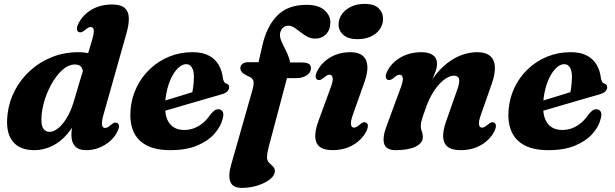

<svg xmlns="http://www.w3.org/2000/svg" viewBox="-20 -742 3092 966"><path d="M616.9 -576.6 500.3 -163.7Q493.3 -139 492.8 -124.7Q492.3 -110.4 496.6 -104.3Q501 -98.2 508.3 -98.2Q514.7 -98.2 521.4 -101.7Q528.2 -105.3 538.3 -113.9Q549.1 -123.1 556.1 -124.9Q563.1 -126.8 569.8 -123.3Q578.1 -119 578.5 -107.4Q579 -95.8 569.7 -78Q555.5 -50.4 531.2 -29.9Q506.9 -9.4 477 2Q447.1 13.5 415.2 13.5Q375.2 13.5 357.2 -6.6Q339.3 -26.7 339.3 -61.8Q339.3 -78.1 341.8 -97Q344.3 -116 349.3 -139.1Q354.3 -162.2 361.9 -189.6L382.1 -178.7Q356.6 -112.2 320.3 -69.7Q284 -27.1 241.2 -6.8Q198.5 13.5 152.7 13.5Q76.8 13.5 41.9 -33Q7 -79.6 18.2 -168.9Q25.6 -231.6 55.1 -287.7Q84.6 -343.9 132 -387Q179.3 -430.1 241.1 -454.7Q302.8 -479.4 375 -479.4Q419.1 -479.4 448.5 -466.3Q478 -453.2 492.9 -431.1Q507.8 -408.9 508.5 -381.2L399 -369.9Q397.5 -394 388 -405.8Q378.5 -417.6 356.2 -417.6Q331.2 -417.6 307.2 -400.6Q283.2 -383.6 262 -354.8Q240.8 -325.9 224.4 -290.1Q208 -254.3 198.4 -216.1Q188.9 -177.9 188.4 -142.6Q187.7 -107.3 199.1 -93Q210.6 -78.7 229.2 -78.7Q244.5 -78.7 261.2 -88.8Q277.9 -99 294.6 -118.7Q311.3 -138.5 326 -167Q340.6 -195.4 351.4 -232.3L443.6 -542Q454.3 -578.3 451.4 -592.2Q448.4 -606.1 437.2 -606.1Q430.9 -606.1 424.1 -602.8Q417.3 -599.4 407.2 -590.4Q396.4 -581.6 389.4 -579.8Q382.4 -577.9 375.7 -581Q367.4 -585.3 367 -596.9Q366.5 -608.5 375.8 -626.3Q390.5 -654.3 415 -675.2Q439.4 -696.1 471.9 -707.8Q504.5 -719.4 543.1 -719.4Q587 -719.4 606.9 -702.3Q626.8 -685.1 628.1 -653.1Q629.4 -621 616.9 -576.6Z M722.2 -209.1Q722.2 -209.1 739.5 -214.4Q756.9 -219.8 784.7 -228.2Q812.6 -236.6 844.7 -246.5Q876.8 -256.4 907.6 -265.8Q938.4 -275.2 960.7 -282.4L943.5 -262.4Q948.8 -279.8 952 -303.5Q955.2 -327.2 955.6 -356.9Q955.6 -385.4 945.6 -402.3Q935.6 -419.1 917 -419.1Q900.1 -419.1 883 -405.7Q866 -392.3 851.1 -367.6Q836.3 -343 825.8 -308.8Q815.3 -274.7 811.5 -232.9Q805.5 -161.4 830.5 -124.7Q855.5 -88.1 907 -88.1Q934.3 -88.1 958.3 -97.7Q982.3 -107.3 1002.7 -124.6Q1023.1 -142 1038.4 -165.4Q1051.5 -181.4 1060.4 -187Q1069.3 -192.7 1079.9 -192.3Q1092.3 -191.9 1099.7 -181.1Q1107.1 -170.3 1100.9 -146.5Q1091.2 -105.4 1058.6 -68.7Q1026.1 -32.1 971 -9.3Q916 13.5 837.3 13.5Q762.6 13.5 716.3 -11.4Q670 -36.3 650.8 -82Q631.6 -127.8 636.8 -190.5Q642.1 -250.9 667.6 -303.3Q693 -355.8 734.9 -395.3Q776.8 -434.9 831.4 -457.2Q886 -479.5 949.2 -479.5Q999 -479.5 1031 -462.3Q1063.1 -445.2 1080 -416Q1096.9 -386.9 1101.3 -349.9Q1102.9 -339.7 1106.7 -331.9Q1110.6 -324 1117.4 -322Q1124.8 -320.1 1128.8 -315.7Q1132.9 -311.3 1132.9 -303.2Q1132.9 -292.3 1124.1 -282.7Q1115.4 -273.1 1091.3 -266.2Q1068.5 -259.8 1033.1 -249.6Q997.7 -239.3 956.6 -227.4Q915.5 -215.4 874.9 -203.5Q834.4 -191.5 800.8 -181.9Q767.3 -172.3 747.1 -166.3Q726.9 -160.3 726.9 -160.3Z M1355.6 -348.8 1385.2 -428 1498.4 -427.6Q1520.5 -427.6 1532.5 -421.5Q1544.6 -415.3 1544.6 -398.5Q1544.6 -385 1534.9 -373.6Q1525.3 -362.2 1508.2 -355.5Q1491.2 -348.8 1468.6 -348.8ZM1189.2 -398.5Q1189.2 -412.1 1199.9 -420.7Q1210.5 -429.2 1231.6 -429.2H1280.9L1298.7 -507.9Q1321 -609.2 1374.8 -663.5Q1428.5 -717.7 1521.9 -717.7Q1581.5 -717.7 1611.8 -691.5Q1642.1 -665.2 1642.1 -629.9Q1642.1 -592.6 1620.8 -570.2Q1599.5 -547.8 1565.1 -547.8Q1544.1 -547.8 1525.9 -557.7Q1507.8 -567.6 1491.8 -580.3Q1475.8 -592.9 1460.9 -602.8Q1446 -612.7 1431 -612.7Q1414.6 -612.7 1404 -602.9Q1393.5 -593 1389.5 -576.4Q1386 -559.3 1394.6 -538.1Q1403.2 -516.8 1415.6 -493.3Q1428.1 -469.8 1435.6 -445.5Q1443.2 -421.1 1436.8 -397.8L1330.6 2.2Q1326.7 17.4 1325 29.2Q1323.4 40.9 1323.4 49.5Q1323.4 66 1333.2 76Q1343.1 86 1352.9 95.1Q1362.8 104.2 1362.8 119.1Q1362.8 140.6 1338.5 159.9Q1314.2 179.3 1276.1 191.3Q1238 203.4 1196.2 203.4Q1151.8 203.4 1139.3 173.2Q1126.8 143 1143.4 85.3L1249.9 -288.7Q1259.3 -321.9 1254.2 -336.9Q1249 -351.9 1226 -359.5Q1203.2 -371.1 1196.2 -380.1Q1189.2 -389 1189.2 -398.5ZM1755 -163.9Q1742.6 -128.2 1746 -114Q1749.5 -99.9 1760.6 -99.9Q1767 -99.9 1773.7 -103.4Q1780.5 -107 1790.6 -115.6Q1801.4 -124.8 1808.4 -126.6Q1815.4 -128.5 1822.1 -125Q1830.4 -120.7 1830.8 -109.1Q1831.3 -97.5 1822 -79.7Q1800 -37.7 1755.6 -12.1Q1711.3 13.4 1652.7 13.4Q1608.7 13.4 1587.7 -4.3Q1566.7 -22.1 1566 -54.3Q1565.4 -86.5 1581.1 -130.4L1644 -302.1Q1657.2 -337.9 1653.4 -352Q1649.6 -366.1 1638.4 -366.1Q1632.1 -366.1 1625.3 -362.8Q1618.5 -359.4 1608.4 -350.4Q1597.6 -341.6 1590.6 -339.8Q1583.6 -337.9 1576.9 -341Q1568.6 -345.3 1568.1 -356.9Q1567.7 -368.5 1577 -386.3Q1598.6 -427.9 1642.3 -453.6Q1686.1 -479.4 1743.5 -479.4Q1783.2 -479.4 1804.3 -462Q1825.5 -444.7 1828.2 -411.3Q1830.9 -377.9 1813.9 -329.6ZM1777.9 -544.9Q1731.1 -544.9 1706.7 -567.2Q1682.4 -589.4 1683.4 -621.4Q1684.1 -647.6 1700.2 -670.6Q1716.4 -693.7 1745.5 -708Q1774.7 -722.4 1814.7 -722.4Q1863.7 -722.4 1885.9 -699.4Q1908.2 -676.5 1907.1 -645Q1906.5 -616.6 1890.1 -593.8Q1873.8 -571 1845.1 -558Q1816.4 -544.9 1777.9 -544.9Z M1929.5 -341Q1921.2 -345.3 1920.8 -356.9Q1920.3 -368.5 1929.6 -386.3Q1952 -428.3 1997 -453.8Q2041.9 -479.4 2101.3 -479.4Q2138.5 -479.4 2158.6 -464.3Q2178.8 -449.2 2178.8 -420.5Q2178.8 -403.4 2171 -382.2Q2163.3 -361 2152.1 -336.1Q2140.9 -311.2 2129.3 -282.8Q2117.7 -254.5 2110.3 -223L2098.3 -233.1Q2125.6 -302.9 2160.2 -350.3Q2194.8 -397.8 2232.7 -426.2Q2270.6 -454.7 2308.2 -467Q2345.9 -479.4 2379 -479.4Q2425.4 -479.4 2447.2 -459.2Q2469.1 -439.1 2470 -403.2Q2470.9 -367.4 2454.2 -320.2L2399.2 -163.8Q2386.5 -128 2390.1 -113.9Q2393.7 -99.8 2404.8 -99.8Q2411.2 -99.8 2417.9 -103.3Q2424.7 -106.9 2434.8 -115.5Q2445.6 -124.7 2452.6 -126.5Q2459.6 -128.4 2466.3 -124.9Q2474.6 -120.6 2475 -109Q2475.5 -97.4 2466.2 -79.6Q2444.2 -37.6 2399.8 -12Q2355.5 13.5 2296.9 13.5Q2252.9 13.5 2231.8 -4Q2210.7 -21.6 2209.6 -53.8Q2208.6 -86 2223.7 -129.1L2279.2 -287Q2293.9 -325.6 2290 -343.5Q2286.1 -361.3 2263.7 -361.3Q2248.1 -361.3 2229.7 -351Q2211.3 -340.6 2192.5 -321.1Q2173.8 -301.6 2156.7 -273.4Q2139.6 -245.1 2126.1 -209Q2116.5 -182.7 2109.9 -163.7Q2103.3 -144.8 2100.1 -131.6Q2097 -118.5 2097 -108.6Q2097 -93.2 2102.2 -80.8Q2107.4 -68.5 2107.4 -52.2Q2107.4 -22.4 2071.1 -4.4Q2034.8 13.5 1970.2 13.5Q1923.4 13.5 1913.2 -17.4Q1903 -48.4 1923.7 -104.4L1996.6 -302.1Q2010 -337.9 2006.1 -352Q2002.2 -366.1 1991 -366.1Q1984.7 -366.1 1977.9 -362.8Q1971.1 -359.4 1961 -350.4Q1950.2 -341.6 1943.2 -339.8Q1936.2 -337.9 1929.5 -341Z M2624.2 -209.1Q2624.2 -209.1 2641.5 -214.4Q2658.9 -219.8 2686.7 -228.2Q2714.6 -236.6 2746.7 -246.5Q2778.8 -256.4 2809.6 -265.8Q2840.4 -275.2 2862.7 -282.4L2845.5 -262.4Q2850.8 -279.8 2854 -303.5Q2857.2 -327.2 2857.6 -356.9Q2857.6 -385.4 2847.6 -402.3Q2837.6 -419.1 2819 -419.1Q2802.1 -419.1 2785 -405.7Q2768 -392.3 2753.1 -367.6Q2738.3 -343 2727.8 -308.8Q2717.3 -274.7 2713.5 -232.9Q2707.5 -161.4 2732.5 -124.7Q2757.5 -88.1 2809 -88.1Q2836.3 -88.1 2860.3 -97.7Q2884.3 -107.3 2904.7 -124.6Q2925.1 -142 2940.4 -165.4Q2953.5 -181.4 2962.4 -187Q2971.3 -192.7 2981.9 -192.3Q2994.3 -191.9 3001.7 -181.1Q3009.1 -170.3 3002.9 -146.5Q2993.2 -105.4 2960.6 -68.7Q2928.1 -32.1 2873 -9.3Q2818 13.5 2739.3 13.5Q2664.6 13.5 2618.3 -11.4Q2572 -36.3 2552.8 -82Q2533.6 -127.8 2538.8 -190.5Q2544.1 -250.9 2569.6 -303.3Q2595 -355.8 2636.9 -395.3Q2678.8 -434.9 2733.4 -457.2Q2788 -479.5 2851.2 -479.5Q2901 -479.5 2933 -462.3Q2965.1 -445.2 2982 -416Q2998.9 -386.9 3003.3 -349.9Q3004.9 -339.7 3008.7 -331.9Q3012.6 -324 3019.4 -322Q3026.8 -320.1 3030.8 -315.7Q3034.9 -311.3 3034.9 -303.2Q3034.9 -292.3 3026.1 -282.7Q3017.4 -273.1 2993.3 -266.2Q2970.5 -259.8 2935.1 -249.6Q2899.7 -239.3 2858.6 -227.4Q2817.5 -215.4 2776.9 -203.5Q2736.4 -191.5 2702.8 -181.9Q2669.3 -172.3 2649.1 -166.3Q2628.9 -160.3 2628.9 -160.3Z"/></svg>

Font: Fraunces Wonky
Style: Italic
Weight: 900
Italic angle: -16°
Version: Version 1.000;[b76b70a41]